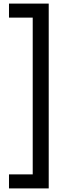

<svg xmlns="http://www.w3.org/2000/svg" viewBox="-20 -888 376 1068"><path d="M30 160V82H162V-790H30V-868H251V160Z"/></svg>

Font: EncodeSans
Style: Medium
Weight: 500
Designer: Pablo Impallari, Andres Torresi
Foundry: Pablo Impallari, Andres Torresi
Version: Version 1.000; ttfautohint (v1.4.1)